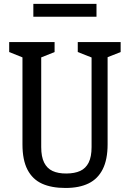

<svg xmlns="http://www.w3.org/2000/svg" viewBox="-20 -944 660 976"><path d="M94.2 -210.2V-680.3L114.2 -644.2L26.7 -679.5V-730H257.5V-679.5L169.5 -644.2L189.5 -683.8V-196.2Q189.5 -147.3 204.3 -117.6Q219.2 -87.8 247.3 -74.8Q275.5 -61.7 317.5 -62Q359.8 -62.3 387.9 -75.2Q416 -88.2 430.8 -117.8Q445.5 -147.3 445.5 -196.2V-683.8L464.8 -644.2L375.3 -679.5V-730H593.3V-679.5L504.3 -644.2L527 -682.7V-210.2Q527 -133.2 502.2 -83.9Q477.5 -34.7 430.2 -11.6Q382.8 11.5 313.2 11.5Q241.8 11.5 193.6 -10.4Q145.3 -32.3 119.8 -81.3Q94.2 -130.3 94.2 -210.2ZM149.5 -924.3H470.5V-858.8H149.5Z"/></svg>

Font: Monaspace Xenon Var
Style: Regular
Weight: 400
Designer: Riley Cran and the Lettermatic Team
Version: Version 1.000 (Monaspace Xenon Var)